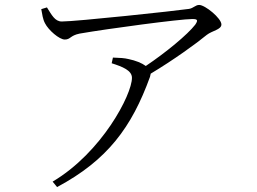

<svg xmlns="http://www.w3.org/2000/svg" viewBox="-20 -719 1040 777"><path d="M432 -463C476 -449 514 -434 514 -404C514 -336 392 -102 193 16L211 38C415 -71 513 -204 587 -408L590 -421C682 -476 776 -544 817 -578C839 -595 876 -599 876 -620C876 -645 810 -699 786 -699C771 -699 763 -686 745 -683C691 -675 288 -632 230 -632C202 -632 189 -659 170 -689L147 -682C151 -661 153 -642 162 -625C176 -597 220 -559 242 -559C266 -559 263 -575 302 -583C417 -603 709 -642 758 -642C779 -642 783 -638 770 -619C739 -579 652 -507 570 -452C554 -464 529 -474 500 -480C483 -484 467 -485 437 -486Z"/></svg>

Font: Noto Serif CJK SC Light
Style: Regular
Weight: 300
Designer: Ryoko NISHIZUKA 西塚涼子 (kana & ideographs); Frank Grießhammer (Latin, Greek & Cyrillic); Wenlong ZHANG 张文龙 (bopomofo); San
Foundry: Adobe
Version: Version 2.001;hotconv 1.1.0;makeotfexe 2.6.0